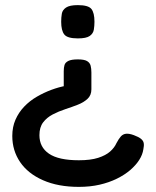

<svg xmlns="http://www.w3.org/2000/svg" viewBox="-20 -509 610 750"><path d="M284 -277Q309 -277 320 -270.5Q331 -264 334 -252.5Q337 -241 337 -226V-160Q337 -137 322 -123Q307 -109 284 -100Q261 -91 235 -82.5Q209 -74 186 -62Q163 -50 148.5 -31Q134 -12 134 19Q134 66 171.5 91.5Q209 117 288 117Q334 117 363.5 107.5Q393 98 410 83Q427 68 435 50Q444 33 452 24Q460 15 472 13.5Q484 12 503 19Q522 26 531 33.5Q540 41 541.5 50.5Q543 60 540 74Q537 95 524 115.5Q511 136 489 155Q467 174 436.5 189Q406 204 369 212.5Q332 221 288 221Q207 221 148 195Q89 169 58.5 124Q28 79 28 22Q28 -13 40.5 -41.5Q53 -70 74.5 -92.5Q96 -115 123.5 -131Q151 -147 180.5 -158Q210 -169 238 -174L229 -162V-231Q229 -245 232 -255Q235 -265 247 -271Q259 -277 284 -277ZM284 -489Q325 -489 337 -474Q349 -459 349 -424Q349 -408 346.5 -393Q344 -378 330.5 -368.5Q317 -359 284 -359Q243 -359 231 -374.5Q219 -390 219 -424Q219 -441 221.5 -455.5Q224 -470 238 -479.5Q252 -489 284 -489Z"/></svg>

Font: Fredoka SemiExpanded Medium
Style: Regular
Weight: 500
Width: 6
Designer: Ben Nathan
Foundry: Milena B. Brandão, Ben Nathan
Version: Version 2.001